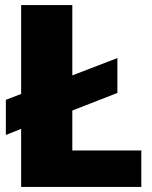

<svg xmlns="http://www.w3.org/2000/svg" viewBox="-20 -709 596 754"><path d="M3 -179V-317L63 -340V-689H264V-413L441 -481V-344L264 -275V-118H535V25H63V-203Z"/></svg>

Font: BM Euljiro oraeorae
Style: Regular
Weight: 400
Designer: Bongjin Kim; Bomjun Kim; Myungsoo Han; Hyesun Chae; Mikyoung Jeong; Wujin Sim; Minjae Kang; Suwha Jang;
Foundry: Sandoll Inc.
Version: Version 1.000;hotconv 1.0.109;makeexe 2.5.65596